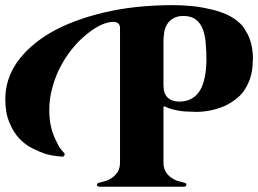

<svg xmlns="http://www.w3.org/2000/svg" viewBox="-358 -709 981 729"><path d="M97.7 -602.5Q97.7 -615.2 89.8 -621.1Q82 -626 73.2 -626Q51.8 -626 25.4 -614.3Q-1 -601.6 -27.3 -580.1Q-54.7 -558.6 -80.1 -528.3Q-106.4 -497.1 -126 -460Q-146.5 -422.9 -158.2 -379.9Q-170.9 -337.9 -170.9 -291Q-170.9 -252.9 -163.1 -222.7Q-155.3 -193.4 -144.5 -173.8Q-135.7 -153.3 -127 -142.6Q-118.2 -131.8 -115.2 -128.9Q-111.3 -125 -113.3 -120.1Q-114.3 -114.3 -123 -114.3Q-126 -114.3 -142.6 -116.2Q-159.2 -118.2 -183.6 -124Q-207 -131.8 -234.4 -145.5Q-261.7 -159.2 -284.2 -182.6Q-307.6 -207 -322.3 -244.1Q-337.9 -280.3 -337.9 -333Q-337.9 -407.2 -293.9 -471.7Q-249 -536.1 -166 -585Q-83 -632.8 35.2 -661.1Q153.3 -689.5 300.8 -689.5Q329.1 -689.5 364.3 -686.5Q398.4 -683.6 432.6 -675.8Q467.8 -668.9 500 -655.3Q531.2 -641.6 554.7 -619.1Q563.5 -611.3 570.3 -599.6Q577.1 -588.9 583 -578.1Q593.8 -555.7 598.6 -529.3Q602.5 -507.8 602.5 -486.3Q602.5 -481.4 601.6 -476.6Q601.6 -451.2 595.7 -425.8Q589.8 -400.4 577.1 -378.9Q564.5 -354.5 543 -336.9Q521.5 -319.3 495.1 -306.6Q469.7 -295.9 442.4 -290Q414.1 -284.2 387.7 -284.2Q376 -284.2 361.3 -285.2Q346.7 -285.2 331.1 -287.1Q316.4 -289.1 299.8 -293Q284.2 -296.9 269.5 -303.7Q265.6 -306.6 263.7 -304.7Q262.7 -302.7 262.7 -300.8Q262.7 -231.4 262.7 -92.8Q262.7 -69.3 272.5 -54.7Q282.2 -40 295.9 -32.2Q308.6 -23.4 322.3 -20.5Q335 -16.6 340.8 -15.6Q345.7 -14.6 347.7 -12.7Q349.6 -9.8 349.6 -6.8Q349.6 -4.9 346.7 -2Q344.7 0 339.8 0Q233.4 0 20.5 0Q15.6 0 12.7 -2Q10.7 -4.9 9.8 -6.8Q9.8 -9.8 12.7 -12.7Q14.6 -14.6 18.6 -15.6Q25.4 -16.6 38.1 -20.5Q50.8 -23.4 64.5 -32.2Q77.1 -40 87.9 -54.7Q97.7 -69.3 97.7 -92.8Q97.7 -262.7 97.7 -602.5ZM322.3 -323.2Q350.6 -323.2 370.1 -335Q389.6 -345.7 402.3 -367.2Q414.1 -387.7 419.9 -418Q425.8 -447.3 425.8 -484.4Q425.8 -515.6 422.9 -545.9Q420.9 -575.2 412.1 -597.7Q403.3 -621.1 385.7 -634.8Q368.2 -648.4 337.9 -648.4Q315.4 -648.4 300.8 -639.6Q286.1 -631.8 277.3 -618.2Q268.6 -604.5 265.6 -586.9Q262.7 -569.3 262.7 -551.8Q262.7 -496.1 262.7 -386.7Q262.7 -353.5 278.3 -338.9Q294.9 -323.2 322.3 -323.2Z"/></svg>

Font: Mermaid
Style: Bold
Weight: 400
Designer: Scott Simpson
Version: Version 1.001